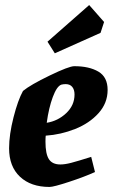

<svg xmlns="http://www.w3.org/2000/svg" viewBox="-20 -731 446 760"><path d="M161 -194Q160 -186 160 -170Q160 -122 173.5 -101Q187 -80 219 -80Q237 -80 262 -86.5Q287 -93 341 -110L356 -50Q314 -31 253 -11Q192 9 176 9Q102 9 59 -31.5Q16 -72 16 -144Q16 -198 33.5 -266.5Q51 -335 71 -371Q100 -395 176.5 -432Q253 -469 274 -469Q333 -469 369.5 -447.5Q406 -426 406 -375Q406 -323 370 -283Q334 -243 277.5 -220.5Q221 -198 161 -194ZM165 -245Q209 -252 242 -283Q275 -314 275 -357Q275 -376 266 -387Q257 -398 240 -398Q231 -398 223 -396Q205 -390 189 -347Q173 -304 165 -245ZM197 -520 168 -566 333 -711 392 -644 378 -601Z"/></svg>

Font: Grenze
Style: Bold Italic
Weight: 700
Italic angle: -10°
Designer: Renata Polastri
Foundry: Omnibus-Type
Version: Version 1.002; ttfautohint (v1.8)